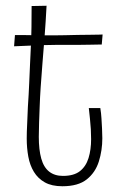

<svg xmlns="http://www.w3.org/2000/svg" viewBox="-20 -637 426 668"><path d="M197 11Q160 11 136 -2.5Q112 -16 98 -39Q84 -62 78.5 -92Q73 -122 73 -155Q73 -178 74.5 -205.5Q76 -233 77 -265Q80 -309 81.5 -345.5Q83 -382 84.5 -414Q86 -446 87.5 -477.5Q89 -509 89.5 -542.5Q90 -576 90 -616L142 -617Q139 -559 135 -508Q131 -457 127.5 -414Q124 -371 121.5 -333.5Q119 -296 118 -265Q117 -237 116 -211Q115 -185 115 -161Q115 -116 123.5 -85.5Q132 -55 151 -40Q170 -25 199 -25Q237 -25 258 -41.5Q279 -58 288 -87Q297 -116 297 -153Q297 -170 296 -187.5Q295 -205 293 -223.5Q291 -242 289 -261H329Q332 -243 333 -225Q334 -207 335 -190Q336 -173 336 -156Q336 -114 324 -75.5Q312 -37 282 -13Q252 11 197 11ZM29 -476 32 -515Q31 -515 39.5 -515Q48 -515 63 -515Q78 -515 96 -514.5Q114 -514 132.5 -514Q151 -514 168 -514Q184 -514 205.5 -514.5Q227 -515 250 -515.5Q273 -516 293 -516Q313 -516 325 -516.5Q337 -517 337 -517L334 -482Q334 -482 323.5 -482Q313 -482 296.5 -481.5Q280 -481 260 -481Q240 -481 220 -481Q200 -481 183 -481Q156 -481 128.5 -480Q101 -479 78.5 -478Q56 -477 42.5 -476.5Q29 -476 29 -476Z"/></svg>

Font: Truculenta ExtraLight
Style: Regular
Weight: 250
Version: Version 1.002